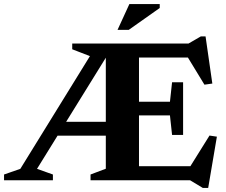

<svg xmlns="http://www.w3.org/2000/svg" viewBox="-34 -891 1118 949"><path d="M231 -220.5V-289H536.5V-220.5ZM449 -676H504V-630L149 -56.5L227.5 -28.5V0H-14V-28.5L66.5 -56.5ZM323 -647.5V-676H479L438 -603ZM871 -484.5V-354V-224H816.5L806 -320.5H569.5V-388H806L816.5 -484.5ZM1015.5 -478 976.5 -472.5 876 -637.5 920.5 -606.5H569.5V-676H898L958.5 -711H982ZM888 -39 1001.5 -221 1038 -215.5 995 38H968.5L905.5 0H569.5V-69.5H923.5ZM413.5 0V-28.5L489 -57V-676H653V0ZM547 -743.5 605.5 -871H755.5V-851.5L602.5 -743.5Z"/></svg>

Font: Newsreader 16pt 16pt
Style: Bold
Weight: 700
Version: Version 1.003